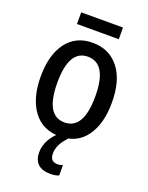

<svg xmlns="http://www.w3.org/2000/svg" viewBox="-167 -773 834 1083"><g transform="rotate(20 250.0 -231.0)"><path d="M251 10Q148 10 92 -66Q36 -142 36 -272Q36 -401 91.5 -475.5Q147 -550 248 -550Q347 -550 405.5 -477Q464 -404 464 -269Q464 -142 409.5 -66Q355 10 251 10ZM250 -73Q364 -73 364 -270Q364 -467 249 -467Q136 -467 136 -271Q136 -73 250 -73ZM274 227Q224 227 199 202.5Q174 178 174 134Q174 92 196 54.5Q218 17 256 -13L307 0Q274 34 261.5 60.5Q249 87 249 113Q249 162 294 162Q304 162 311.5 160Q319 158 325 156V218Q305 227 274 227ZM127 -619V-689H378V-619Z"/></g></svg>

Font: Noto Sans Mono ExtraCondensed Medium
Style: Regular
Weight: 500
Width: 2
Designer: Monotype Design Team
Foundry: Monotype Imaging Inc.
Version: Version 2.014